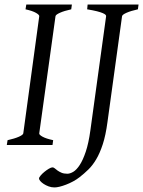

<svg xmlns="http://www.w3.org/2000/svg" viewBox="-20 -635 627 841"><path d="M292 -594.2Q261.2 -587.4 242.7 -579.1Q224.1 -570.8 223.1 -564L151.9 -50.8Q150.9 -44.9 166 -36.4Q181.2 -27.8 212.9 -21L210 0H9.8L13.2 -21Q43.9 -27.8 62.3 -35.9Q80.6 -43.9 82 -50.8L151.9 -564Q152.8 -569.8 137.7 -578.6Q122.6 -587.4 91.8 -594.2L95.2 -615.2H294.9ZM584 -594.2Q553.2 -587.4 534.4 -579.1Q515.6 -570.8 514.6 -564L450.7 -100.1Q442.9 -42 430.2 -3.2Q417.5 35.6 401.6 62.5Q385.7 89.4 367.2 107.4Q348.6 125.5 328.6 141.1Q315.4 151.4 300 159.7Q284.7 168 269.3 173.8Q253.9 179.7 240.7 182.9Q227.5 186 218.8 186Q205.1 186 192.9 181.4Q180.7 176.8 171.4 170.7Q162.1 164.6 156.5 158Q150.9 151.4 150.9 147Q150.9 142.1 158 133.8Q165 125.5 174.6 117.7Q184.1 109.9 194.1 104Q204.1 98.1 210 98.1Q214.8 98.1 220 102.5Q225.1 106.9 232.2 112.1Q239.3 117.2 249.5 121.6Q259.8 126 274.9 126Q286.6 126 300.8 117.7Q314.9 109.4 329.1 87.9Q343.3 66.4 355.7 29.3Q368.2 -7.8 376 -64.9L444.8 -564Q445.3 -566.9 442.1 -570.3Q439 -573.7 429.9 -577.6Q420.9 -581.5 404.5 -585.7Q388.2 -589.8 361.8 -594.2L363.8 -615.2H586.9Z"/></svg>

Font: Gentium Basic
Style: Italic
Weight: 400
Italic angle: -8°
Designer: J. Victor Gaultney and Annie Olsen
Foundry: SIL International
Version: Version 1.102; 2013; Maintenance release